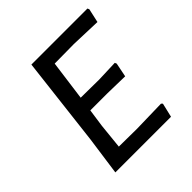

<svg xmlns="http://www.w3.org/2000/svg" viewBox="-143 -601 705 705"><g transform="rotate(-45 209.5 -249.0)"><path d="M186 -440 165 -284 261 -283 344 -286 347 -279 336 -224 247 -226H157L147 -156L137 -58L230 -57L358 -60L363 -55L350 0H61L82 -150L123 -498H414L417 -491L405 -437L286 -441Z"/></g></svg>

Font: Alegreya Sans SC
Style: Italic
Weight: 400
Italic angle: -7°
Designer: Juan Pablo del Peral
Foundry: Huerta Tipografica
Version: Version 2.008; ttfautohint (v1.6)